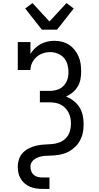

<svg xmlns="http://www.w3.org/2000/svg" viewBox="-20 -1007 640 1242"><path d="M251 -815 143 -952 190 -987 300 -868 410 -987 457 -952 349 -815ZM253 215Q233 215 213 212Q193 209 174 201Q155 193 139.5 179.5Q124 166 113.5 148.5Q103 131 99 111Q95 91 95 71Q95 46 103.5 21.5Q112 -3 129.5 -20.5Q147 -38 170 -49Q193 -60 217.5 -65.5Q242 -71 267 -72Q292 -73 317 -75Q342 -77 366 -86.5Q390 -96 407 -114Q424 -132 431.5 -156.5Q439 -181 439 -206Q439 -225 435.5 -243.5Q432 -262 423.5 -278.5Q415 -295 402 -308.5Q389 -322 372 -330.5Q355 -339 337 -342Q319 -345 300 -345H238V-419H300Q316 -419 332.5 -422Q349 -425 364 -432Q379 -439 390.5 -451Q402 -463 409.5 -477.5Q417 -492 420 -508.5Q423 -525 423 -542Q423 -566 416 -590.5Q409 -615 392.5 -633.5Q376 -652 352 -661Q328 -670 304 -670Q280 -670 257 -662Q234 -654 216 -638Q198 -622 187.5 -600Q177 -578 177 -554H95V-735H177V-659Q190 -679 206.5 -695Q223 -711 243.5 -722Q264 -733 286.5 -738Q309 -743 332 -743Q357 -743 381 -737Q405 -731 426 -717.5Q447 -704 462.5 -684.5Q478 -665 488 -642Q498 -619 501.5 -594.5Q505 -570 505 -545Q505 -520 500.5 -494.5Q496 -469 483 -447.5Q470 -426 450.5 -409.5Q431 -393 407 -383Q434 -372 456.5 -354.5Q479 -337 494 -313Q509 -289 515 -261Q521 -233 521 -204Q521 -189 519.5 -173.5Q518 -158 514.5 -142.5Q511 -127 504.5 -112.5Q498 -98 489.5 -85Q481 -72 470 -61Q459 -50 446.5 -40.5Q434 -31 420 -24Q406 -17 391 -12.5Q376 -8 360.5 -5.5Q345 -3 329.5 -1.5Q314 0 298.5 0Q283 0 267.5 1.5Q252 3 236.5 7.5Q221 12 207.5 20Q194 28 185.5 41.5Q177 55 177 71Q177 86 182 100Q187 114 198 124Q209 134 224 137.5Q239 141 253 141H300V215Z"/></svg>

Font: Iosevka Plex Etoile
Style: Regular
Weight: 400
Designer: Belleve Invis
Foundry: Belleve Invis
Version: Version 25.1.1; ttfautohint (v1.8.4)